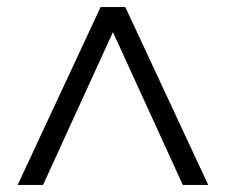

<svg xmlns="http://www.w3.org/2000/svg" viewBox="-20 -800 640 544"><path d="M335 -780 570 -276H498L300 -709L102 -276H30L265 -780Z"/></svg>

Font: Cooper Hewitt
Style: Book
Weight: 705
Designer: Village Type and Design LLC
Foundry: Cooper Hewitt Smithsonian Design Museum
Version: 1.000; ttfautohint (v1.8.1)